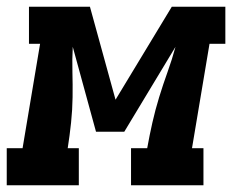

<svg xmlns="http://www.w3.org/2000/svg" viewBox="-57 -550 689 570"><path d="M-37 0V-110H10L62 -420H29V-530H210L286 -254L453 -530H612V-420H565L513 -110H547V0H332V-110H380Q387 -149 395.5 -186.5Q404 -224 415.5 -261.5Q427 -299 440.5 -336.5Q454 -374 464 -411L312 -159H228L159 -411Q157 -373 158 -336Q159 -299 158.5 -261.5Q158 -224 154 -186Q150 -148 144 -110H177V0Z"/></svg>

Font: Iosevka Slab XBdExObl
Style: Regular
Weight: 800
Width: 7
Italic angle: -9°
Monospace: yes
Designer: Belleve Invis
Foundry: Belleve Invis
Version: Version 11.1.0; ttfautohint (v1.8.3)